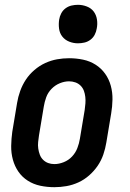

<svg xmlns="http://www.w3.org/2000/svg" viewBox="-20 -770 540 798"><path d="M206 8Q176 8 147.5 2Q119 -4 95.5 -19Q72 -34 56.5 -56.5Q41 -79 33.5 -106.5Q26 -134 26.5 -163.5Q27 -193 31 -222L51 -342Q55 -367 64 -392Q73 -417 87.5 -439Q102 -461 123 -479Q144 -497 168 -508Q192 -519 217 -523.5Q242 -528 267 -528Q297 -528 325.5 -522Q354 -516 377.5 -501Q401 -486 417 -463.5Q433 -441 440.5 -413.5Q448 -386 447.5 -356.5Q447 -327 442 -298L422 -178Q418 -153 409.5 -128Q401 -103 386 -81Q371 -59 350.5 -41Q330 -23 306 -12Q282 -1 256.5 3.5Q231 8 206 8ZM206 -88Q225 -88 245 -96Q265 -104 279.5 -119.5Q294 -135 301.5 -154.5Q309 -174 312 -193L332 -313Q334 -327 335 -340.5Q336 -354 334.5 -367.5Q333 -381 328.5 -393Q324 -405 315 -414Q306 -423 293.5 -427.5Q281 -432 267 -432Q248 -432 228.5 -424Q209 -416 194 -400.5Q179 -385 172 -365.5Q165 -346 162 -327L142 -207Q140 -193 138.5 -179.5Q137 -166 139 -152.5Q141 -139 145.5 -127Q150 -115 159 -106Q168 -97 180 -92.5Q192 -88 206 -88ZM304 -590Q285 -590 267.5 -597Q250 -604 239 -618Q228 -632 225.5 -651Q223 -670 226 -689Q228 -702 234.5 -714.5Q241 -727 252.5 -735.5Q264 -744 277.5 -747Q291 -750 304 -750Q323 -750 341 -743Q359 -736 369.5 -722Q380 -708 383 -689Q386 -670 382 -651Q380 -638 373.5 -625.5Q367 -613 355.5 -604.5Q344 -596 330.5 -593Q317 -590 304 -590Z"/></svg>

Font: Iosevka Custom
Style: Bold Italic
Weight: 700
Italic angle: -9°
Designer: Belleve Invis
Foundry: Belleve Invis
Version: Version 30.3.1; ttfautohint (v1.8.3)